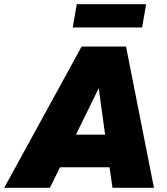

<svg xmlns="http://www.w3.org/2000/svg" viewBox="-60 -888 792 908"><path d="M-40 0 326 -668H536L668 0H472L458 -97H224L176 0ZM299 -251H437L407 -471ZM284 -758 303 -868H631L612 -758Z"/></svg>

Font: Gantari Black
Style: Italic
Weight: 900
Italic angle: -10°
Version: Version 1.000